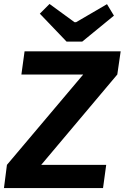

<svg xmlns="http://www.w3.org/2000/svg" viewBox="-21 -949 629 969"><path d="M315 -739 180 -880 229 -929 355 -837H363L519 -928L554 -870L394 -739ZM187 -117H515L499 0H-1L14 -117L399 -573H87L103 -690H588L571 -573Z"/></svg>

Font: Exo 2.0
Style: Bold Italic
Weight: 700
Italic angle: -8°
Designer: Natanael Gama
Version: Version 1.001;PS 001.001;hotconv 1.0.70;makeotf.lib2.5.58329